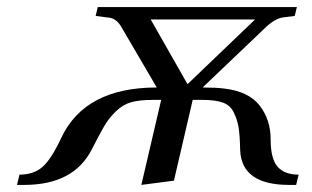

<svg xmlns="http://www.w3.org/2000/svg" viewBox="-20 -510 882 542"><path d="M28 12 35 -17Q74 -17 99 -38Q124 -59 153 -121Q220 -263 422 -263V-264L326 -428Q311 -457 289 -460L250 -465L256 -490H818L812 -465L780 -461Q755 -458 725 -428L553 -264V-263Q591 -263 613 -260Q682 -252 713 -212Q744 -172 744 -117Q744 -62 763.5 -39.5Q783 -17 823 -17L816 12H796Q662 12 658 -86Q657 -129 653.5 -150.5Q650 -172 640 -192.5Q630 -213 609 -220.5Q588 -228 552 -228H524L471 0L379 12L435 -228H411Q374 -228 350.5 -221.5Q327 -215 307 -195.5Q287 -176 274.5 -154.5Q262 -133 239 -88Q188 12 48 12ZM406 -454 509 -273H510L699 -454V-455H406Z"/></svg>

Font: Lingua Franca
Style: Italic
Weight: 400
Italic angle: -13°
Version: Version 1.19